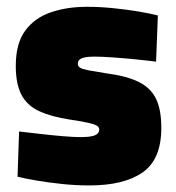

<svg xmlns="http://www.w3.org/2000/svg" viewBox="-20 -535 521 567"><path d="M243.7 12.6Q203.5 12.6 162.9 8.3Q122.4 4 88.2 -1.8Q54 -7.6 31.8 -13.1L36.4 -146.7Q63.4 -143.7 97.4 -139.7Q131.5 -135.7 164.4 -132.9Q197.3 -130.1 218 -130.1Q239 -130.1 250.9 -132.7Q262.9 -135.3 268 -140.2Q273 -145.1 273 -152.5Q273 -159.1 266.8 -163.3Q260.6 -167.5 242.2 -172Q223.8 -176.5 186.6 -181.8Q131.5 -190.3 95.9 -206.7Q60.3 -223 43.4 -255Q26.6 -286.9 26.6 -340.3Q26.6 -406.6 54.5 -444.5Q82.4 -482.4 130 -498.6Q177.6 -514.9 236.7 -514.9Q274.8 -514.9 314.2 -510.9Q353.7 -506.9 388.6 -501.1Q423.6 -495.3 446.2 -489.3L440.9 -352.9Q414.9 -356.3 379.9 -359.8Q344.9 -363.3 312.4 -365.5Q279.9 -367.8 258.9 -367.8Q239.9 -367.8 229 -365.2Q218.2 -362.6 214.1 -358Q209.9 -353.4 209.9 -345.5Q209.9 -339.4 216.2 -335.2Q222.5 -331 241 -327.4Q259.4 -323.9 295.5 -318.2Q355.1 -310.4 390.5 -292.6Q425.8 -274.8 441.1 -242.6Q456.4 -210.4 456.4 -157.2Q456.4 -64.8 401.5 -26.1Q346.6 12.6 243.7 12.6Z"/></svg>

Font: Titillium Web SemiBold
Style: Regular
Weight: 600
Designer: Mohamed Gaber, Accademia di Belle Arti di Urbino
Foundry: Kief Type Foundry, Accademia di Belle Arti di Urbino
Version: Version 3.000; ttfautohint (v1.8.4)